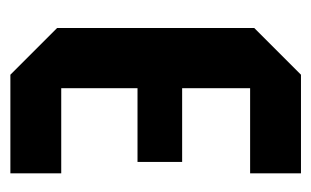

<svg xmlns="http://www.w3.org/2000/svg" viewBox="-135 -465 600 370"><g transform="rotate(90 165.0 -280.0)"><path d="M124 0 34 -90V-470L124 -560H314V-462H150V-331H292V-245H150V-98H314V0Z"/></g></svg>

Font: Tektur Condensed Medium
Style: Regular
Weight: 500
Width: 3
Designer: Adam Jagosz
Foundry: Adam Jagosz
Version: Version 1.005;gftools[0.9.30]